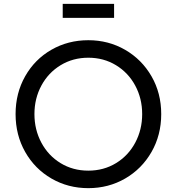

<svg xmlns="http://www.w3.org/2000/svg" viewBox="-20 -966 918 998"><path d="M61 -373Q61 -482 111 -570Q161 -658 247.5 -707.5Q334 -757 439 -757Q544 -757 630.5 -707Q717 -657 767.5 -569.5Q818 -482 818 -373Q818 -264 767.5 -176Q717 -88 630.5 -38Q544 12 439 12Q334 12 247.5 -38Q161 -88 111 -176Q61 -264 61 -373ZM439 -79Q519 -79 583 -118Q647 -157 683 -224.5Q719 -292 719 -373Q719 -454 683 -521Q647 -588 583 -627Q519 -666 439 -666Q359 -666 295 -627Q231 -588 195 -521Q159 -454 159 -373Q159 -292 195 -224.5Q231 -157 295 -118Q359 -79 439 -79ZM306 -946H573V-873H306Z"/></svg>

Font: Eudoxus Sans Medium
Style: Regular
Weight: 500
Designer: Stijn de Vries
Foundry: tokotype
Version: Version 2.005